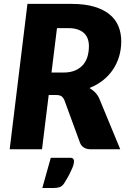

<svg xmlns="http://www.w3.org/2000/svg" viewBox="-20 -748 654 962"><path d="M297.5 -384.5Q332.5 -384.5 357 -395.2Q381.5 -406 396.8 -424Q412 -442 418.8 -466Q425.5 -490 425.5 -516.5Q425.5 -537 419.5 -553.8Q413.5 -570.5 400.8 -582.2Q388 -594 368.8 -600.5Q349.5 -607 323.5 -607H265.5L238 -384.5ZM338.5 -728.5Q405.5 -728.5 452.8 -714.2Q500 -700 530 -675Q560 -650 573.8 -615.8Q587.5 -581.5 587.5 -541.5Q587.5 -501.5 576.8 -465.2Q566 -429 545.5 -398.8Q525 -368.5 495.5 -345.2Q466 -322 428 -307Q443 -298.5 455.5 -286.2Q468 -274 476.5 -256.5L582.5 0H435.5Q415 0 401.2 -8.2Q387.5 -16.5 381.5 -31L302.5 -246.5Q296.5 -260 287.5 -266Q278.5 -272 260.5 -272H224L190.5 0H28.5L117.5 -728.5ZM330 42.5Q343.5 42.5 347.2 48.2Q351 54 351 59.5Q351 65 349.2 73.2Q347.5 81.5 342.2 94.2Q337 107 327.8 125Q318.5 143 303 168Q293 184.5 279.8 189.2Q266.5 194 247 194H192L234.5 42.5Z"/></svg>

Font: Lato ExtraBold
Style: Italic
Weight: 800
Italic angle: -7°
Designer: Lukasz Dziedzic with Adam Twardoch and Botio Nikoltchev
Foundry: tyPoland Lukasz Dziedzic
Version: Version 2.015; 2015-08-06; http://www.latofonts.com/